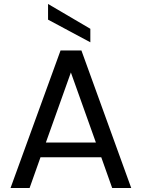

<svg xmlns="http://www.w3.org/2000/svg" viewBox="-20 -947 714 967"><path d="M390 -693 641 0H545L490 -155H184L129 0H33L285 -693ZM211 -229H463L337 -582ZM222 -927 435 -802V-734L222 -848Z"/></svg>

Font: Poppins
Style: Regular
Weight: 400
Designer: Ninad Kale (Devanagari), Jonny Pinhorn (Latin)
Version: Version 5.002